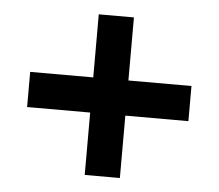

<svg xmlns="http://www.w3.org/2000/svg" viewBox="-41 -509 632 555"><g transform="rotate(5 275.0 -231.0)"><path d="M41 -179V-281H509V-179ZM326 2H224V-464H326Z"/></g></svg>

Font: Ysabeau Office ExtraBold
Style: Regular
Weight: 800
Designer: Christian Thalmann (Catharsis Fonts)
Version: Version 2.001;gftools[0.9.30]; featfreeze: tnum,lnum,ss02